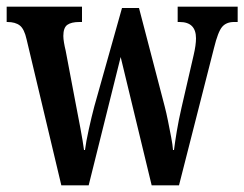

<svg xmlns="http://www.w3.org/2000/svg" viewBox="-21 -556 733 576"><path d="M59 -437Q52 -469 38.5 -479.5Q25 -490 1 -490H-1V-536H225V-490H217Q193 -490 181 -481.5Q169 -473 169 -448Q169 -440 171 -428Q173 -416 176 -404L205 -251Q212 -215 220 -172.5Q228 -130 231 -106H234Q237 -130 245.5 -168.5Q254 -207 262 -237L345 -532H396L473 -237Q478 -218 483 -193Q488 -168 492.5 -144.5Q497 -121 498 -106H501Q504 -130 509.5 -163Q515 -196 524 -235L560 -391Q567 -421 567 -441Q567 -490 518 -490H512V-536H692V-490H681Q658 -490 645.5 -475.5Q633 -461 621 -412L516 0H434L341 -385L245 0H163Z"/></svg>

Font: Noto Serif Bengali ExtraCondensed SemiBold
Style: Regular
Weight: 600
Width: 2
Designer: Juan Bruce, Universal Thirst, Indian Type Foundry and the Monotype Design Team.
Foundry: Monotype Imaging Inc.
Version: Version 2.003; ttfautohint (v1.8.4.7-5d5b)